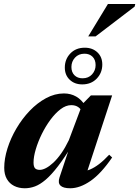

<svg xmlns="http://www.w3.org/2000/svg" viewBox="-20 -944 708 976"><path d="M282.5 -42 339.5 -213 351 -212.5Q308.5 -143 274.8 -99Q241 -55 212.2 -30.5Q183.5 -6 157.8 3.5Q132 13 106 13Q75.5 13 51.8 1Q28 -11 14.8 -34.2Q1.5 -57.5 1.5 -91Q1.5 -137.5 18 -189.8Q34.5 -242 63.5 -291.2Q92.5 -340.5 131 -380.8Q169.5 -421 214 -445Q258.5 -469 305 -469Q339.5 -469 367.2 -453.2Q395 -437.5 418 -401L399.5 -372Q392.5 -389 378.2 -399.2Q364 -409.5 342 -409.5Q315 -409.5 288 -389Q261 -368.5 236.2 -335Q211.5 -301.5 192.2 -262.2Q173 -223 161.8 -185Q150.5 -147 150.5 -118Q150.5 -97 158 -88.8Q165.5 -80.5 182.5 -80.5Q196 -80.5 213.5 -89.5Q231 -98.5 251 -117Q271 -135.5 291.2 -164.2Q311.5 -193 330 -231.5L399 -415L442 -459H550L413 -41.5L395.5 -72Q416 -73.5 437.8 -82.5Q459.5 -91.5 483.8 -110Q508 -128.5 535 -157.5L550 -143.5Q493.5 -61 439.8 -24Q386 13 337 13Q301 13 287.2 -0.8Q273.5 -14.5 282.5 -42ZM411 -701.5Q450 -701.5 475 -678Q500 -654.5 500 -616Q500 -574 471.8 -544.5Q443.5 -515 398 -515Q359 -515 334.2 -538.8Q309.5 -562.5 309.5 -600.5Q309.5 -643 337.5 -672.2Q365.5 -701.5 411 -701.5ZM399.5 -546Q430 -546 448 -566Q466 -586 466 -613Q466 -640 450.5 -655.5Q435 -671 409.5 -671Q379.5 -671 361.2 -651Q343 -631 343 -603.5Q343 -577 358.5 -561.5Q374 -546 399.5 -546ZM428.5 -759 528.5 -923.5H667.5L664.5 -910.5L466 -759Z"/></svg>

Font: Newsreader 36pt
Style: Bold Italic
Weight: 700
Italic angle: -17°
Designer: Hugues Gentile
Foundry: Production Type
Version: Version 1.003